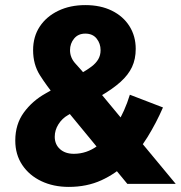

<svg xmlns="http://www.w3.org/2000/svg" viewBox="-20 -722 710 754"><path d="M40 -170Q40 -234 73.5 -280Q107 -326 159 -355L300 -435Q323 -448 340 -461Q357 -474 366 -489.5Q375 -505 375 -525Q375 -551 359.5 -570.5Q344 -590 315 -590Q287 -590 271 -570.5Q255 -551 255 -525Q255 -495 277 -471.5Q299 -448 330 -410L670 0H480L200 -340Q163 -385 136.5 -427Q110 -469 110 -525Q110 -578 136 -617.5Q162 -657 208.5 -679.5Q255 -702 315 -702Q375 -702 419.5 -680Q464 -658 488.5 -619Q513 -580 513 -530Q513 -490 498.5 -459Q484 -428 453.5 -400.5Q423 -373 375 -345L247 -270Q224 -257 209.5 -234Q195 -211 195 -185Q195 -155 215.5 -136.5Q236 -118 270 -118Q320 -118 362.5 -149Q405 -180 437.5 -232.5Q470 -285 490 -350L620 -300Q594 -240 559.5 -184Q525 -128 480 -84Q435 -40 378 -14Q321 12 250 12Q190 12 142.5 -10.5Q95 -33 67.5 -74Q40 -115 40 -170Z"/></svg>

Font: Radio Canada
Style: Regular
Weight: 400
Designer: Charles Daoud, Etienne Aubert Bonn, Alexandre Saumier Demers, Jacques Le Bailly
Foundry: Radio-Canada
Version: Version 2.104;gftools[0.9.28.dev5+ged2979d]